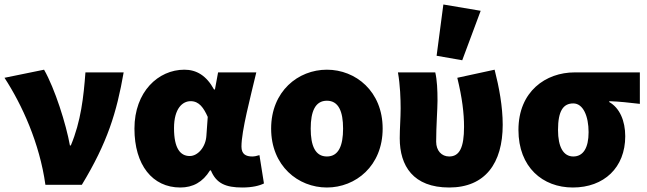

<svg xmlns="http://www.w3.org/2000/svg" viewBox="-24 -822 2878 854"><path d="M178 0H340C454 -188 495 -322 526 -500H356C348 -392 336 -282 291 -175H287C270 -270 220 -428 172 -512L-4 -476C74 -356 152 -186 178 0Z M778 12C834 12 878 -12 910 -64H914C938 -6 980 12 1054 12C1098 12 1130 4 1150 -6L1130 -132C1118 -128 1107 -126 1098 -126C1070 -126 1050 -136 1050 -170C1050 -240 1090 -390 1116 -500H946L932 -424H928C894 -486 850 -512 796 -512C680 -512 574 -414 574 -250C574 -88 654 12 778 12ZM820 -128C778 -128 750 -162 750 -252C750 -340 788 -372 824 -372C862 -372 882 -342 900 -302L894 -218C891 -168 856 -128 820 -128Z M1430 12C1558 12 1678 -84 1678 -250C1678 -416 1558 -512 1430 -512C1302 -512 1182 -416 1182 -250C1182 -84 1302 12 1430 12ZM1430 -126C1378 -126 1358 -174 1358 -250C1358 -326 1378 -374 1430 -374C1482 -374 1502 -326 1502 -250C1502 -174 1482 -126 1430 -126Z M1974 12C2134 12 2212 -96 2212 -267C2212 -348 2196 -434 2176 -512L2010 -476C2032 -386 2040 -318 2040 -258C2040 -166 2020 -126 1974 -126C1940 -126 1916 -152 1916 -192C1916 -260 1922 -338 1922 -374C1922 -422 1920 -466 1912 -500H1746C1756 -444 1758 -380 1758 -340C1758 -296 1754 -251 1754 -207C1754 -84 1814 12 1974 12ZM1918 -574 2032 -554 2114 -774 1948 -802Z M2524 12C2662 12 2757 -76 2757 -216C2757 -285 2732 -342 2686 -368V-372C2737 -370 2768 -366 2822 -360V-500H2532C2404 -500 2282 -416 2282 -244C2282 -78 2390 12 2524 12ZM2526 -126C2482 -126 2458 -168 2458 -244C2458 -330 2482 -362 2526 -362C2570 -362 2594 -305 2594 -234C2594 -164 2570 -126 2526 -126Z"/></svg>

Font: Giro Sans Black
Style: Regular
Weight: 900
Designer: Paul D. Hunt
Foundry: Adobe Systems Incorporated
Version: Version 1.000;PS 1.0;hotconv 1.0.88;makeotf.lib2.5.647800